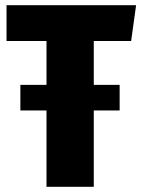

<svg xmlns="http://www.w3.org/2000/svg" viewBox="-20 -715 541 735"><path d="M482 -558H339V-390H438V-292H339V0H158V-292H58V-390H158V-558H5V-695H501Z"/></svg>

Font: Fira Sans Condensed ExtraBold
Style: Regular
Weight: 800
Width: 3
Designer: Carrois Corporate & Edenspiekermann AG
Foundry: Carrois Corporate GbR & Edenspiekermann AG
Version: Version 4.203